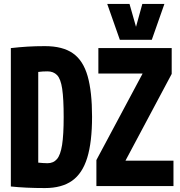

<svg xmlns="http://www.w3.org/2000/svg" viewBox="-20 -944 915 974"><path d="M208 10Q110 10 35 2V-700Q79 -705 119.5 -707.5Q160 -710 208 -710Q298 -710 350 -673.5Q402 -637 424.5 -558Q447 -479 447 -352Q447 -223 422.5 -143.5Q398 -64 345.5 -27Q293 10 208 10ZM221 -116Q251 -116 269 -137Q287 -158 295 -209Q303 -260 303 -350Q303 -443 295.5 -493.5Q288 -544 269.5 -563Q251 -582 221 -582Q195 -582 174 -579V-119Q186 -118 197 -117Q208 -116 221 -116ZM469 0V-132L703 -570V-571H479V-700H851V-569L617 -130V-129H860V0ZM814 -924 750 -742H588L524 -924H637L670 -808L702 -924Z"/></svg>

Font: Georama Condensed
Style: Bold
Weight: 700
Width: 3
Designer: Jean-Baptiste Levee
Foundry: Production Type
Version: Version 1.000